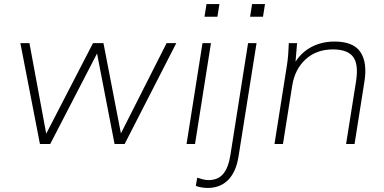

<svg xmlns="http://www.w3.org/2000/svg" viewBox="-20 -714 1903 952"><path d="M178 0 81 -500H126L216 -14H190L441 -500H493L587 -14H560L806 -500H854L598 0H548L453 -491H483L229 0Z M905 0 984 -500H1026L947 0ZM994 -631 1004 -694H1068L1058 -631Z M1009 218Q999 218 980.5 215.5Q962 213 951 207L958 167Q969 171 985 175Q1001 179 1014 179Q1061 179 1087 148Q1113 117 1123 51L1210 -500H1252L1163 60Q1151 138 1111.5 178Q1072 218 1009 218ZM1220 -631 1230 -694H1294L1284 -631Z M1341 0 1403 -392Q1407 -418 1409 -445Q1411 -472 1412 -500H1453L1443 -380L1429 -379Q1459 -442 1513.5 -475Q1568 -508 1639 -508Q1732 -508 1767 -456Q1802 -404 1787 -310L1738 0H1696L1745 -308Q1759 -395 1731 -432Q1703 -469 1631 -469Q1549 -469 1495.5 -420Q1442 -371 1429 -290L1383 0Z"/></svg>

Font: Mulish ExtraLight ExtraLight
Style: Italic
Weight: 250
Italic angle: -9°
Version: Version 3.603